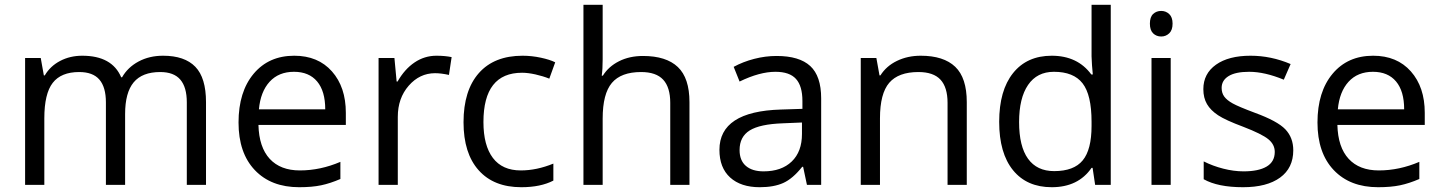

<svg xmlns="http://www.w3.org/2000/svg" viewBox="-20 -780 6083 810"><path d="M768.1 0V-348.1Q768.1 -412.1 740.7 -444.1Q713.4 -476.1 655.8 -476.1Q580.1 -476.1 543.9 -432.6Q507.8 -389.2 507.8 -298.8V0H426.8V-348.1Q426.8 -412.1 399.4 -444.1Q372.1 -476.1 314 -476.1Q237.8 -476.1 202.4 -430.4Q167 -384.8 167 -280.8V0H85.9V-535.2H151.9L165 -461.9H168.9Q191.9 -501 233.6 -522.9Q275.4 -544.9 327.1 -544.9Q452.6 -544.9 491.2 -454.1H495.1Q519 -496.1 564.5 -520.5Q609.9 -544.9 668 -544.9Q758.8 -544.9 804 -498.3Q849.1 -451.7 849.1 -349.1V0Z M1242.2 9.8Q1123.5 9.8 1054.9 -62.5Q986.3 -134.8 986.3 -263.2Q986.3 -392.6 1050 -468.8Q1113.8 -544.9 1221.2 -544.9Q1321.8 -544.9 1380.4 -478.8Q1439 -412.6 1439 -304.2V-252.9H1070.3Q1072.8 -158.7 1117.9 -109.9Q1163.1 -61 1245.1 -61Q1331.5 -61 1416 -97.2V-24.9Q1373 -6.3 1334.7 1.7Q1296.4 9.8 1242.2 9.8ZM1220.2 -477.1Q1155.8 -477.1 1117.4 -435.1Q1079.1 -393.1 1072.3 -318.8H1352.1Q1352.1 -395.5 1317.9 -436.3Q1283.7 -477.1 1220.2 -477.1Z M1821.3 -544.9Q1856.9 -544.9 1885.3 -539.1L1874 -463.9Q1840.8 -471.2 1815.4 -471.2Q1750.5 -471.2 1704.3 -418.5Q1658.2 -365.7 1658.2 -287.1V0H1577.1V-535.2H1644L1653.3 -436H1657.2Q1687 -488.3 1729 -516.6Q1771 -544.9 1821.3 -544.9Z M2179.2 9.8Q2063 9.8 1999.3 -61.8Q1935.5 -133.3 1935.5 -264.2Q1935.5 -398.4 2000.2 -471.7Q2064.9 -544.9 2184.6 -544.9Q2223.1 -544.9 2261.7 -536.6Q2300.3 -528.3 2322.3 -517.1L2297.4 -448.2Q2270.5 -459 2238.8 -466.1Q2207 -473.1 2182.6 -473.1Q2019.5 -473.1 2019.5 -265.1Q2019.5 -166.5 2059.3 -113.8Q2099.1 -61 2177.2 -61Q2244.1 -61 2314.5 -89.8V-18.1Q2260.7 9.8 2179.2 9.8Z M2807.6 0V-346.2Q2807.6 -411.6 2777.8 -443.8Q2748 -476.1 2684.6 -476.1Q2600.1 -476.1 2561.3 -430.2Q2522.5 -384.3 2522.5 -279.8V0H2441.4V-759.8H2522.5V-529.8Q2522.5 -488.3 2518.6 -460.9H2523.4Q2547.4 -499.5 2591.6 -521.7Q2635.7 -543.9 2692.4 -543.9Q2790.5 -543.9 2839.6 -497.3Q2888.7 -450.7 2888.7 -349.1V0Z M3384.3 0 3368.2 -76.2H3364.3Q3324.2 -25.9 3284.4 -8.1Q3244.6 9.8 3185.1 9.8Q3105.5 9.8 3060.3 -31.2Q3015.1 -72.3 3015.1 -147.9Q3015.1 -310.1 3274.4 -317.9L3365.2 -320.8V-354Q3365.2 -417 3338.1 -447Q3311 -477.1 3251.5 -477.1Q3184.6 -477.1 3100.1 -436L3075.2 -498Q3114.7 -519.5 3161.9 -531.7Q3209 -543.9 3256.3 -543.9Q3352.1 -543.9 3398.2 -501.5Q3444.3 -459 3444.3 -365.2V0ZM3201.2 -57.1Q3276.9 -57.1 3320.1 -98.6Q3363.3 -140.1 3363.3 -214.8V-263.2L3282.2 -259.8Q3185.5 -256.3 3142.8 -229.7Q3100.1 -203.1 3100.1 -147Q3100.1 -103 3126.7 -80.1Q3153.3 -57.1 3201.2 -57.1Z M3977.5 0V-346.2Q3977.5 -411.6 3947.8 -443.8Q3918 -476.1 3854.5 -476.1Q3770.5 -476.1 3731.4 -430.7Q3692.4 -385.3 3692.4 -280.8V0H3611.3V-535.2H3677.2L3690.4 -461.9H3694.3Q3719.2 -501.5 3764.2 -523.2Q3809.1 -544.9 3864.3 -544.9Q3960.9 -544.9 4009.8 -498.3Q4058.6 -451.7 4058.6 -349.1V0Z M4589.4 -71.8H4585Q4528.8 9.8 4417 9.8Q4312 9.8 4253.7 -62Q4195.3 -133.8 4195.3 -266.1Q4195.3 -398.4 4253.9 -471.7Q4312.5 -544.9 4417 -544.9Q4525.9 -544.9 4584 -465.8H4590.3L4586.9 -504.4L4585 -542V-759.8H4666V0H4600.1ZM4427.2 -58.1Q4510.3 -58.1 4547.6 -103.3Q4585 -148.4 4585 -249V-266.1Q4585 -379.9 4547.1 -428.5Q4509.3 -477.1 4426.3 -477.1Q4355 -477.1 4317.1 -421.6Q4279.3 -366.2 4279.3 -265.1Q4279.3 -162.6 4316.9 -110.4Q4354.5 -58.1 4427.2 -58.1Z M4918.9 0H4837.9V-535.2H4918.9ZM4831.1 -680.2Q4831.1 -708 4844.7 -720.9Q4858.4 -733.9 4878.9 -733.9Q4898.4 -733.9 4912.6 -720.7Q4926.8 -707.5 4926.8 -680.2Q4926.8 -652.8 4912.6 -639.4Q4898.4 -626 4878.9 -626Q4858.4 -626 4844.7 -639.4Q4831.1 -652.8 4831.1 -680.2Z M5436 -146Q5436 -71.3 5380.4 -30.8Q5324.7 9.8 5224.1 9.8Q5117.7 9.8 5058.1 -23.9V-99.1Q5096.7 -79.6 5140.9 -68.4Q5185.1 -57.1 5226.1 -57.1Q5289.6 -57.1 5323.7 -77.4Q5357.9 -97.7 5357.9 -139.2Q5357.9 -170.4 5330.8 -192.6Q5303.7 -214.8 5225.1 -245.1Q5150.4 -272.9 5118.9 -293.7Q5087.4 -314.5 5072 -340.8Q5056.6 -367.2 5056.6 -403.8Q5056.6 -469.2 5109.9 -507.1Q5163.1 -544.9 5255.9 -544.9Q5342.3 -544.9 5424.8 -509.8L5396 -443.8Q5315.4 -477.1 5250 -477.1Q5192.4 -477.1 5163.1 -459Q5133.8 -440.9 5133.8 -409.2Q5133.8 -387.7 5144.8 -372.6Q5155.8 -357.4 5180.2 -343.8Q5204.6 -330.1 5273.9 -304.2Q5369.1 -269.5 5402.6 -234.4Q5436 -199.2 5436 -146Z M5793.9 9.8Q5675.3 9.8 5606.7 -62.5Q5538.1 -134.8 5538.1 -263.2Q5538.1 -392.6 5601.8 -468.8Q5665.5 -544.9 5772.9 -544.9Q5873.5 -544.9 5932.1 -478.8Q5990.7 -412.6 5990.7 -304.2V-252.9H5622.1Q5624.5 -158.7 5669.7 -109.9Q5714.8 -61 5796.9 -61Q5883.3 -61 5967.8 -97.2V-24.9Q5924.8 -6.3 5886.5 1.7Q5848.1 9.8 5793.9 9.8ZM5772 -477.1Q5707.5 -477.1 5669.2 -435.1Q5630.9 -393.1 5624 -318.8H5903.8Q5903.8 -395.5 5869.6 -436.3Q5835.4 -477.1 5772 -477.1Z"/></svg>

Font: f04920746
Style: Regular
Weight: 400
Foundry: Ascender Corporation
Version: Version 1.10